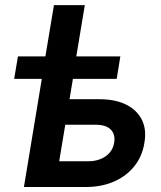

<svg xmlns="http://www.w3.org/2000/svg" viewBox="-20 -748 645 768"><path d="M36.6 -432.6 51.8 -522.5H461.4L446.8 -432.6ZM161.6 -522.5 195.8 -727.5H319.3L285.2 -522.5ZM221.2 -351.1H377.9Q441.9 -351.1 485.1 -329.3Q528.3 -307.6 547.6 -268.6Q566.9 -229.5 557.6 -176.8Q549.3 -123.5 517.8 -83.7Q486.3 -43.9 436.5 -22Q386.7 0 322.8 0H75.7L162.1 -522.5H286.6L216.8 -103H332.5Q374.5 -103 402.8 -123Q431.2 -143.1 436.5 -176.8Q442.4 -210 423.3 -229.5Q404.3 -249 362.8 -249H204.1Z"/></svg>

Font: Inter 28pt SemiBold
Style: Italic
Weight: 600
Italic angle: -9.3988°
Designer: Rasmus Andersson
Foundry: rsms
Version: Version 4.001;git-66647c0bb